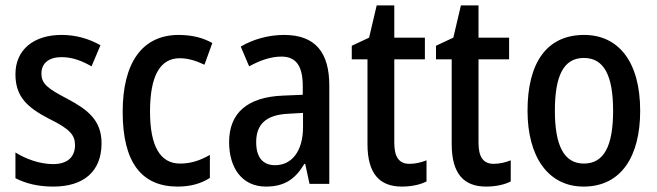

<svg xmlns="http://www.w3.org/2000/svg" viewBox="-20 -679 2427 709"><path d="M355 -150C355 -235 304 -274 229 -314C154 -353 133 -370 133 -408C133 -445 160 -468 207 -468C248 -468 283 -454 318 -434L351 -512C306 -537 260 -550 207 -550C104 -550 37 -495 37 -405C37 -320 83 -281 162 -240C240 -202 257 -179 257 -143C257 -100 230 -73 176 -73C126 -73 73 -93 37 -116V-21C74 -2 119 10 177 10C288 10 355 -45 355 -150Z M636 10C681 10 721 0 755 -22V-107C720 -87 686 -75 645 -75C571 -75 534 -140 534 -267C534 -397 570 -464 644 -464C673 -464 704 -455 735 -440L764 -520C733 -538 692 -550 640 -550C505 -550 433 -447 433 -266C433 -79 503 10 636 10Z M1029 -550C971 -550 915 -534 869 -507L900 -434C942 -457 981 -470 1019 -470C1073 -470 1098 -436 1098 -361V-329L1026 -326C895 -321 826 -263 826 -154C826 -60 873 10 962 10C1030 10 1070 -17 1104 -74H1107L1123 0H1196V-363C1196 -486 1144 -550 1029 -550ZM1045 -259 1099 -262V-210C1099 -120 1057 -69 996 -69C953 -69 926 -95 926 -154C926 -219 961 -255 1045 -259Z M1492 -74C1453 -74 1436 -100 1436 -152V-460H1549V-540H1436V-659H1371L1343 -540L1279 -510V-460H1337V-147C1337 -36 1383 10 1464 10C1499 10 1532 3 1555 -9V-87C1535 -79 1513 -74 1492 -74Z M1803 -74C1764 -74 1747 -100 1747 -152V-460H1860V-540H1747V-659H1682L1654 -540L1590 -510V-460H1648V-147C1648 -36 1694 10 1775 10C1810 10 1843 3 1866 -9V-87C1846 -79 1824 -74 1803 -74Z M2344 -270C2344 -452 2263 -550 2137 -550C1998 -550 1928 -446 1928 -270C1928 -102 2003 10 2135 10C2275 10 2344 -103 2344 -270ZM2029 -270C2029 -399 2061 -465 2136 -465C2211 -465 2244 -399 2244 -270C2244 -141 2211 -75 2136 -75C2062 -75 2029 -143 2029 -270Z"/></svg>

Font: Noto Sans Gurmukhi UI Condensed Medium
Style: Regular
Weight: 500
Width: 3
Designer: Jelle Bosma - Monotype Design Team
Foundry: Monotype Imaging Inc.
Version: Version 2.004